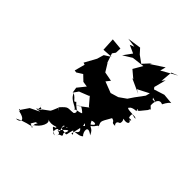

<svg xmlns="http://www.w3.org/2000/svg" viewBox="-305 -1295 1551 1551"><g transform="rotate(45 470.5 -519.5)"><path d="M440 -375C472 -368 475 -351 446 -374C511 -341 490 -312 503 -361C491 -316 419 -344 425 -307C436 -345 352 -339 326 -410C380 -376 371 -351 391 -374C439 -317 491 -330 402 -261C451 -276 456 -237 449 -296C371 -284 383 -310 321 -241C321 -241 357 -195 322 -236C289 -160 307 -179 215 -112C216 -152 229 -122 205 -160C211 -144 249 -97 298 -178L199 -105L241 -111L161 -72L110 3C101 -39 132 30 122 7C218 27 184 70 141 67C215 29 258 28 283 18C299 44 264 10 254 12C263 -12 320 -75 244 -25C261 -70 237 -56 243 -57C209 -87 217 2 293 -31C258 27 311 -7 274 8C337 -28 366 -101 332 -114C392 -89 438 -137 419 -105C366 -102 457 -61 459 -58C405 -61 440 -135 450 -108C510 -179 527 -181 497 -121C524 -81 477 -109 470 -68C496 -122 408 -92 465 -111C446 -177 447 -166 492 -175C466 -146 494 -227 490 -201C477 -212 490 -153 513 -227C461 -187 443 -131 472 -136C540 -127 512 -115 536 -190C528 -206 581 -152 544 -166C571 -278 581 -302 529 -341C582 -266 600 -301 542 -259C596 -232 583 -209 549 -192C592 -197 610 -199 627 -215C598 -240 587 -320 662 -261C633 -328 616 -289 586 -353C606 -364 670 -364 579 -310C652 -311 646 -408 671 -337C640 -409 632 -385 689 -485C735 -475 697 -455 753 -458C758 -448 713 -485 760 -501C769 -509 768 -532 757 -547C809 -530 837 -563 781 -584C856 -590 765 -542 781 -623C840 -607 827 -618 812 -623C775 -625 712 -624 720 -641C735 -604 695 -660 788 -664C774 -692 791 -686 786 -676C802 -673 802 -683 848 -737C856 -771 879 -735 837 -777C832 -819 850 -871 895 -849C897 -850 915 -895 941 -909L854 -917L754 -885L764 -847L753 -806L698 -732L665 -683L604 -640L537 -620L441 -657L469 -692L389 -707L346 -777L347 -769L318 -854L337 -881L339 -930L243 -939L249 -826L336 -832L281 -797L264 -739L209 -639L227 -633L203 -544L223 -541L272 -572L318 -528L364 -521L310 -454L318 -405L348 -448L429 -480L434 -485L491 -418L540 -407L532 -441L397 -339ZM371 -1005 440 -974 387 -901 463 -948 570 -961 524 -882 588 -828 575 -829 700 -772 665 -792 770 -846 848 -824 816 -822 752 -904 779 -1007 758 -980 767 -1083 824 -1106 692 -1032 705 -1081 595 -1009 604 -1026 545 -962 484 -1006 446 -1048 328 -1031 408 -1020Z"/></g></svg>

Font: Hussar Lance
Style: ExBdObl
Weight: 700
Foundry: Cannot Into Space Fonts, PlusOne Fonts
Version: Version 2.270